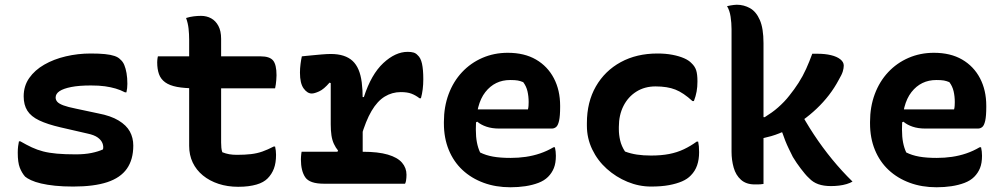

<svg xmlns="http://www.w3.org/2000/svg" viewBox="-20 -776 4240 811"><path d="M300 -124Q338 -124 367 -130Q396 -136 415 -145Q418 -157 413 -170.5Q408 -184 393 -195Q378 -206 349 -212L236 -238Q180 -251 145.5 -267.5Q111 -284 95.5 -308.5Q80 -333 80 -369Q80 -413 103.5 -446.5Q127 -480 167 -503Q207 -526 258 -538Q309 -550 363 -550Q399 -550 423.5 -547.5Q448 -545 464 -539.5Q480 -534 488 -525Q499 -516 505 -501.5Q511 -487 514.5 -467Q518 -447 518 -422Q518 -412 517 -403.5Q516 -395 514 -386H508Q489 -396 468.5 -402Q448 -408 423.5 -411.5Q399 -415 364 -415Q314 -415 281 -408.5Q248 -402 231.5 -391Q215 -380 215 -364Q215 -354 222 -346Q229 -338 247.5 -331Q266 -324 301 -317L395 -297Q448 -287 481 -267Q514 -247 528.5 -220.5Q543 -194 543 -161Q543 -102 516 -63.5Q489 -25 433 -6.5Q377 12 289 12Q246 12 212.5 8.5Q179 5 153.5 -1Q128 -7 111 -15Q94 -23 86 -30Q72 -46 63.5 -68Q55 -90 55 -131Q55 -146 56.5 -158Q58 -170 60 -179H66Q92 -164 114.5 -153.5Q137 -143 162 -136.5Q187 -130 220.5 -127Q254 -124 300 -124Z M647 -538H1081Q1119 -538 1133.5 -520.5Q1148 -503 1148 -458Q1148 -448 1147 -438Q1146 -428 1145 -419.5Q1144 -411 1142 -403H806Q759 -403 727.5 -409Q696 -415 677.5 -428.5Q659 -442 651.5 -463Q644 -484 644 -513Q644 -518 644.5 -522.5Q645 -527 645.5 -531Q646 -535 647 -538ZM1142 -157Q1144 -149 1145 -139.5Q1146 -130 1146 -122Q1146 -88 1137 -64Q1128 -40 1110 -22Q1102 -14 1090.5 -7.5Q1079 -1 1063.5 3.5Q1048 8 1029 10.5Q1010 13 986 13Q941 13 903 0.5Q865 -12 837 -35Q809 -58 794 -89.5Q779 -121 779 -160Q779 -216 779 -272.5Q779 -329 779 -384.5Q779 -440 779 -496.5Q779 -553 779 -608Q779 -632 776.5 -655Q774 -678 766 -700Q782 -705 798 -707Q814 -709 829 -709Q853 -709 872 -698.5Q891 -688 902.5 -666.5Q914 -645 914 -612Q914 -556 914 -502Q914 -448 914 -393Q914 -338 914 -283.5Q914 -229 914 -174Q914 -162 915 -152Q916 -142 919 -133Q934 -127 948.5 -124.5Q963 -122 981 -122Q1014 -122 1040 -125Q1066 -128 1088.5 -136Q1111 -144 1136 -157Z M1400 -125 1408 -140Q1398 -152 1390.5 -168Q1383 -184 1380 -204.5Q1377 -225 1377 -251Q1377 -280 1377 -309Q1377 -338 1377 -367Q1377 -396 1377 -425L1372 -427Q1348 -399 1328 -390Q1308 -381 1297 -381Q1278 -381 1262.5 -402.5Q1247 -424 1247 -469Q1247 -487 1249.5 -506Q1252 -525 1255 -538Q1263 -539 1274 -540Q1285 -541 1295 -542Q1305 -543 1316 -544Q1327 -545 1338 -546Q1349 -547 1359.5 -547.5Q1370 -548 1377 -548Q1408 -548 1431 -540.5Q1454 -533 1469.5 -518.5Q1485 -504 1494.5 -481.5Q1504 -459 1508 -428Q1512 -397 1512 -358Q1512 -326 1512 -294.5Q1512 -263 1512 -231.5Q1512 -200 1512 -168.5Q1512 -137 1512 -105ZM1505 -366H1517Q1548 -462 1599 -509.5Q1650 -557 1702 -557Q1717 -557 1727 -554Q1737 -551 1744 -543Q1757 -532 1762.5 -507Q1768 -482 1768 -441Q1768 -419 1765.5 -399Q1763 -379 1758 -361H1752Q1735 -374 1717.5 -380.5Q1700 -387 1673 -387Q1636 -387 1605 -368Q1574 -349 1549.5 -307.5Q1525 -266 1505 -197ZM1254 -135H1512Q1577 -135 1618 -123Q1659 -111 1678 -89Q1697 -67 1697 -38Q1697 -31 1696.5 -25Q1696 -19 1695 -12.5Q1694 -6 1691 0H1348Q1288 0 1269.5 -27Q1251 -54 1251 -103Q1251 -109 1251.5 -114.5Q1252 -120 1252.5 -125.5Q1253 -131 1254 -135Z M2125 -553Q2195 -553 2244 -524.5Q2293 -496 2319.5 -445.5Q2346 -395 2346 -329V-324Q2346 -286 2341.5 -266Q2337 -246 2329 -239.5Q2321 -233 2311 -233H2088Q2058 -233 2034.5 -241Q2011 -249 1996 -262L1976 -252L1980 -314H2210Q2212 -321 2212.5 -329.5Q2213 -338 2213 -345Q2213 -369 2208 -390.5Q2203 -412 2190 -429Q2178 -434 2167 -436Q2156 -438 2135 -438Q2070 -438 2030 -387Q1990 -336 1990 -232V-227Q1990 -198 1994.5 -174.5Q1999 -151 2008 -132Q2032 -120 2062.5 -114.5Q2093 -109 2137 -109Q2170 -109 2201 -113.5Q2232 -118 2261.5 -128Q2291 -138 2318 -154H2324Q2326 -145 2327 -136Q2328 -127 2328 -118Q2328 -87 2319.5 -66Q2311 -45 2295 -29Q2279 -13 2254 -3.5Q2229 6 2199 10.5Q2169 15 2136 15Q2074 15 2022.5 -4Q1971 -23 1933.5 -58Q1896 -93 1875.5 -143Q1855 -193 1855 -255V-261Q1855 -325 1875 -378.5Q1895 -432 1931.5 -471Q1968 -510 2017.5 -531.5Q2067 -553 2125 -553Z M2757 -550Q2792 -550 2820.5 -544.5Q2849 -539 2869.5 -530Q2890 -521 2901 -509Q2915 -496 2920.5 -479.5Q2926 -463 2926 -432Q2926 -409 2922.5 -389.5Q2919 -370 2911 -349H2905Q2867 -384 2833 -397.5Q2799 -411 2749 -411Q2703 -411 2668 -389Q2633 -367 2613.5 -328.5Q2594 -290 2594 -240V-230Q2594 -207 2599.5 -183Q2605 -159 2620 -136Q2644 -127 2670.5 -123Q2697 -119 2730 -119Q2773 -119 2806.5 -125.5Q2840 -132 2868.5 -145.5Q2897 -159 2923 -178H2929Q2931 -168 2932 -158Q2933 -148 2933 -133Q2933 -102 2924.5 -77.5Q2916 -53 2898 -35Q2884 -20 2861 -10Q2838 0 2806 6Q2774 12 2730 12Q2679 12 2630.5 -8Q2582 -28 2543 -63Q2504 -98 2481.5 -145Q2459 -192 2459 -245V-256Q2459 -345 2497 -411Q2535 -477 2602 -513.5Q2669 -550 2757 -550Z M3205 1Q3198 2 3192 2.5Q3186 3 3180.5 3Q3175 3 3168 3Q3132 3 3110 -16.5Q3088 -36 3079 -68Q3070 -100 3070 -135Q3070 -210 3070 -274Q3070 -338 3070 -397.5Q3070 -457 3070 -519Q3070 -581 3070 -653Q3070 -679 3066 -705.5Q3062 -732 3051 -750Q3059 -752 3065.5 -753Q3072 -754 3079 -755Q3086 -756 3092 -756Q3122 -756 3148 -741.5Q3174 -727 3189.5 -691.5Q3205 -656 3205 -594Q3205 -517 3205 -442.5Q3205 -368 3205 -295Q3205 -222 3205 -148.5Q3205 -75 3205 1ZM3490 10Q3459 10 3436.5 2Q3414 -6 3398 -23Q3388 -32 3379.5 -42.5Q3371 -53 3362 -64.5Q3353 -76 3345 -88Q3337 -100 3329 -113Q3320 -131 3312 -147.5Q3304 -164 3297 -181.5Q3290 -199 3284 -217H3253L3351 -321Q3382 -262 3418 -207.5Q3454 -153 3495 -103Q3536 -53 3581 -9Q3571 -3 3556 1.5Q3541 6 3524 8Q3507 10 3490 10ZM3166 -284 3210 -281Q3226 -291 3240 -301Q3254 -311 3267 -322.5Q3280 -334 3292 -346.5Q3304 -359 3314 -372Q3335 -398 3353 -426Q3371 -454 3385 -485Q3399 -516 3411 -549H3433Q3465 -549 3490 -543Q3515 -537 3529.5 -525.5Q3544 -514 3544 -499Q3544 -488 3540 -474.5Q3536 -461 3523 -439Q3505 -405 3481.5 -374.5Q3458 -344 3429.5 -317Q3401 -290 3369.5 -267.5Q3338 -245 3305 -228Q3272 -211 3237.5 -201Q3203 -191 3168 -186Z M3925 -553Q3995 -553 4044 -524.5Q4093 -496 4119.5 -445.5Q4146 -395 4146 -329V-324Q4146 -286 4141.5 -266Q4137 -246 4129 -239.5Q4121 -233 4111 -233H3888Q3858 -233 3834.5 -241Q3811 -249 3796 -262L3776 -252L3780 -314H4010Q4012 -321 4012.5 -329.5Q4013 -338 4013 -345Q4013 -369 4008 -390.5Q4003 -412 3990 -429Q3978 -434 3967 -436Q3956 -438 3935 -438Q3870 -438 3830 -387Q3790 -336 3790 -232V-227Q3790 -198 3794.5 -174.5Q3799 -151 3808 -132Q3832 -120 3862.5 -114.5Q3893 -109 3937 -109Q3970 -109 4001 -113.5Q4032 -118 4061.5 -128Q4091 -138 4118 -154H4124Q4126 -145 4127 -136Q4128 -127 4128 -118Q4128 -87 4119.5 -66Q4111 -45 4095 -29Q4079 -13 4054 -3.5Q4029 6 3999 10.5Q3969 15 3936 15Q3874 15 3822.5 -4Q3771 -23 3733.5 -58Q3696 -93 3675.5 -143Q3655 -193 3655 -255V-261Q3655 -325 3675 -378.5Q3695 -432 3731.5 -471Q3768 -510 3817.5 -531.5Q3867 -553 3925 -553Z"/></svg>

Font: Recursive Monospace Casual
Style: Bold
Weight: 700
Version: Version 1.047